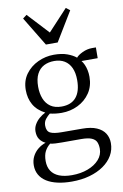

<svg xmlns="http://www.w3.org/2000/svg" viewBox="-113 -887 774 1204"><g transform="rotate(-10 274.5 -284.5)"><path d="M244.5 254.5Q194 254.5 153.5 245.2Q113 236 84.5 218Q56 200 41 173.5Q26 147 26 113.5Q26 82 39 56.5Q52 31 74.2 13Q96.5 -5 123.5 -14Q101 -24.5 87.2 -44Q73.5 -63.5 73.5 -94.5Q73.5 -118 85.5 -138.8Q97.5 -159.5 116 -175.2Q134.5 -191 154.5 -200.5Q104.5 -226.5 81.5 -267.2Q58.5 -308 58.5 -360.5Q58.5 -419.5 89.2 -461.5Q120 -503.5 168.5 -526Q217 -548.5 270 -548.5Q319.5 -548.5 354.5 -535.8Q389.5 -523 411 -505Q422 -519.5 452 -533.8Q482 -548 513.5 -548H538L537.5 -479.5H434.5Q443.5 -468 450.8 -452Q458 -436 462.2 -416.2Q466.5 -396.5 466.5 -373.5Q466.5 -314.5 437.2 -271.2Q408 -228 360 -204.5Q312 -181 256 -181Q237 -181 217.8 -183.2Q198.5 -185.5 181.5 -189.5Q167 -178.5 153.2 -161.2Q139.5 -144 139.5 -120Q139.5 -84.5 162 -73Q184.5 -61.5 235.5 -61.5L365 -61Q421 -61 456.8 -45.5Q492.5 -30 509.5 -3Q526.5 24 526.5 58.5Q526.5 101.5 505.8 137.2Q485 173 447.2 199.2Q409.5 225.5 358 240Q306.5 254.5 244.5 254.5ZM252 215Q308 215 353.2 198Q398.5 181 425.2 151Q452 121 452 82Q452 58 444.5 40Q437 22 414.2 12Q391.5 2 346.5 2H226Q203 2 184 1Q165 0 151 -3.5Q130 12.5 117 36.8Q104 61 104 99.5Q104 137 120.8 162.8Q137.5 188.5 170.5 201.8Q203.5 215 252 215ZM262.5 -220Q324.5 -220 355.8 -257.8Q387 -295.5 387 -367Q387 -413 372.5 -444.8Q358 -476.5 330.8 -493Q303.5 -509.5 265.5 -509.5Q228 -509.5 199.5 -494.8Q171 -480 154.8 -448.8Q138.5 -417.5 138.5 -367.5Q138.5 -325 151.8 -291.5Q165 -258 192.5 -239Q220 -220 262.5 -220ZM232.5 -620 120 -805.5 145 -824.5 270 -690 395 -824.5 420 -805.5 307.5 -620Z"/></g></svg>

Font: Merriweather 72pt Light
Style: Regular
Weight: 300
Version: Version 2.100